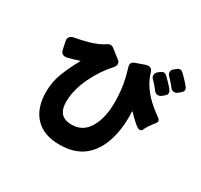

<svg xmlns="http://www.w3.org/2000/svg" viewBox="-170 -1056 1339 1280"><g transform="rotate(30 500.0 -416.5)"><path d="M833 -756Q819 -770 819 -785.5Q819 -801 835 -814L850 -826Q861 -835 872.5 -835Q884 -835 892 -827Q897 -822 901 -819Q911 -810 924 -795.5Q937 -781 944 -774Q951 -767 954 -762L961 -753Q969 -744 969 -732Q969 -720 956 -709L939 -695Q928 -684 911.5 -684Q895 -684 884 -698Q876 -708 870 -715.5Q864 -723 857 -730.5Q850 -738 845 -744Q840 -750 833 -756ZM748 -686Q736 -697 736 -713Q736 -730 751 -743L766 -754Q777 -763 788.5 -763Q800 -763 808 -755Q814 -750 817 -747Q827 -738 840.5 -723.5Q854 -709 860.5 -702Q867 -695 871 -690L878 -681Q885 -672 885 -660Q885 -648 873 -637L856 -623Q844 -612 827.5 -612Q811 -612 800 -626Q792 -636 786.5 -643.5Q781 -651 774 -658.5Q767 -666 761.5 -672Q756 -678 748 -686ZM734 -426 735 -388Q735 -297 714 -225Q685 -118 614 -58Q543 2 422.5 2Q302 2 237 -67Q172 -136 172 -260Q172 -337 199.5 -407Q227 -477 263 -541Q267 -547 268 -552Q264 -551 257 -549Q215 -534 173 -525Q170 -525 165 -525Q154 -525 145 -530Q133 -538 129 -554L116 -616Q114 -622 114 -627Q114 -639 121 -648Q130 -661 151 -665Q217 -677 261 -690Q327 -710 364 -736Q376 -745 389 -745Q402 -745 414 -735L477 -686Q494 -674 494 -657Q494 -644 482 -629Q415 -556 370 -462Q321 -360 321 -268Q321 -217 342 -189Q368 -154 429 -154Q514 -154 559 -230Q604 -304 604 -430Q604 -446 603 -463Q600 -564 565 -675Q562 -683 562 -690Q562 -715 590 -723L661 -748Q669 -750 676 -750Q703 -750 712 -720Q742 -616 843 -531Q873 -506 905 -483Q918 -474 918 -463Q918 -452 909 -442Q906 -439 904 -436Q875 -399 868.5 -385.5Q862 -372 858 -364Q852 -351 839 -351Q830 -351 821 -357Q805 -367 788 -383L779 -392Q764 -404 753 -417Q742 -430 735 -434Q734 -431 734 -426Z"/></g></svg>

Font: Tsunagi Gothic Black
Style: Regular
Weight: 900
Designer: Yoshimichi Ohira
Foundry: Positype
Version: Version 1.001